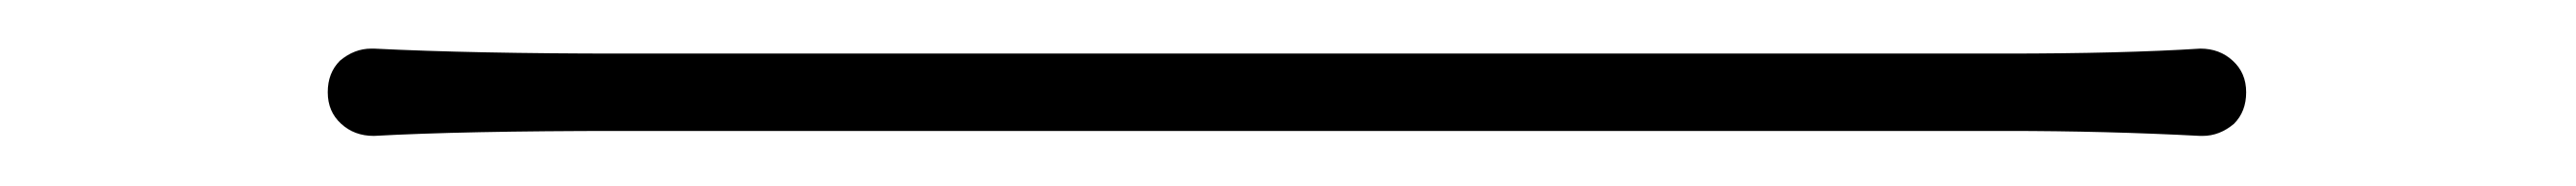

<svg xmlns="http://www.w3.org/2000/svg" viewBox="-20 -421 1040 75"><path d="M130.9 -366.2Q123 -366.2 117.7 -371.1Q112.3 -376 112.3 -383.8Q112.3 -391.6 117.2 -396.5Q123 -401.4 129.9 -401.4Q129.9 -401.4 130.9 -401.4Q170.9 -399.4 230.5 -399.4H789.1Q836.9 -399.4 868.2 -401.4Q876 -401.4 881.3 -396.5Q886.7 -391.6 886.7 -383.8Q886.7 -376 881.8 -371.1Q876 -366.2 869.1 -366.2Q868.2 -366.2 868.2 -366.2Q830.1 -368.2 790 -368.2H230.5Q167 -368.2 130.9 -366.2Z"/></svg>

Font: Gen Jyuu Gothic ExtraLight
Style: Regular
Weight: 100
Designer: [Source Han Sans]
Ryoko NISHIZUKA  (kana & ideographs); Paul D. Hunt (Latin, Greek & Cyrillic); Wenlong ZHANG  (bopomofo
Version: Version 1.002.20150607